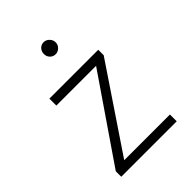

<svg xmlns="http://www.w3.org/2000/svg" viewBox="-191 -730 820 820"><g transform="rotate(-45 219.0 -320.5)"><path d="M51 0V-33L310 -411H70V-453H365V-420L110 -41H386V0ZM223 -568Q208 -568 198 -578.5Q188 -589 188 -604Q188 -620 198 -630.5Q208 -641 223 -641Q237 -641 248 -630Q259 -619 259 -604Q259 -589 248 -578.5Q237 -568 223 -568Z"/></g></svg>

Font: Inconsolata SemiCondensed Light
Style: Regular
Weight: 300
Width: 4
Monospace: yes
Designer: Raph Levien, Cyreal, Brenton Simpson
Foundry: Raph Levien, Cyreal, Google
Version: Version 3.100; ttfautohint (v1.8.4.7-5d5b)